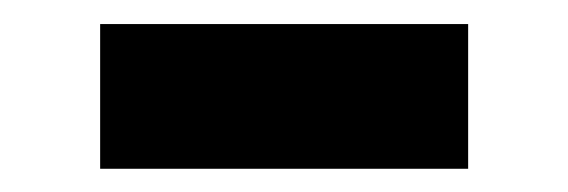

<svg xmlns="http://www.w3.org/2000/svg" viewBox="-20 -345 479 162"><path d="M375 -202.6H64.5V-324.7H375Z"/></svg>

Font: Wanted Sans Std Variable
Style: Regular
Weight: 400
Designer: Original Design by Kil Hyung-jin and Kang Hanbin, Wanted Lab, Inc;
Foundry: Wanted Lab, Inc.
Version: Version 1.003;Glyphs 3.2 (3227)